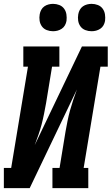

<svg xmlns="http://www.w3.org/2000/svg" viewBox="-35 -976 579 996"><path d="M-15 0V-105H23L110 -630H86V-735H273V-630H235L204 -441Q199 -413 193.5 -385.5Q188 -358 181 -331Q174 -304 164.5 -277Q155 -250 145 -223L390 -735H524V-630H486L399 -105H423V0H237V-105H274L305 -294Q310 -322 315.5 -349.5Q321 -377 328.5 -404Q336 -431 345 -458Q354 -485 364 -512L119 0ZM440 -814Q423 -814 407.5 -820Q392 -826 382.5 -839Q373 -852 370.5 -868.5Q368 -885 371 -902Q373 -914 379 -925Q385 -936 395 -943Q405 -950 417 -953Q429 -956 440 -956Q457 -956 472.5 -950Q488 -944 497.5 -931Q507 -918 509.5 -901.5Q512 -885 510 -868Q508 -856 502 -845Q496 -834 485.5 -827Q475 -820 463.5 -817Q452 -814 440 -814ZM240 -814Q223 -814 207.5 -820Q192 -826 182.5 -839Q173 -852 170.5 -868.5Q168 -885 171 -902Q173 -914 179 -925Q185 -936 195 -943Q205 -950 217 -953Q229 -956 240 -956Q257 -956 272.5 -950Q288 -944 297.5 -931Q307 -918 309.5 -901.5Q312 -885 310 -868Q308 -856 302 -845Q296 -834 285.5 -827Q275 -820 263.5 -817Q252 -814 240 -814Z"/></svg>

Font: Iosevka Slab Extrabold Oblique
Style: Regular
Weight: 800
Italic angle: -9°
Monospace: yes
Designer: Belleve Invis
Foundry: Belleve Invis
Version: Version 11.1.1; ttfautohint (v1.8.3)